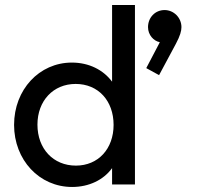

<svg xmlns="http://www.w3.org/2000/svg" viewBox="-20 -734 806 764"><path d="M267 10C334 10 392 -18 426 -65V0H517V-714H426V-409C391 -456 334 -485 266 -485C136 -485 36 -377 36 -237C36 -98 136 10 267 10ZM613 -435 680 -560C697 -592 702 -611 702 -626C702 -664 671 -694 635 -694C597 -694 569 -664 569 -626C569 -595 591 -571 616 -566L562 -463ZM282 -75C192 -75 129 -142 129 -238C129 -333 192 -400 281 -400C371 -400 432 -333 432 -237C432 -142 371 -75 282 -75Z"/></svg>

Font: Outfit
Style: Regular
Weight: 400
Designer: Rodrigo Fuenzalida
Foundry: fragTYPE
Version: Version 1.100;gftools[0.9.27]